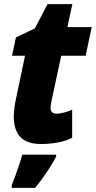

<svg xmlns="http://www.w3.org/2000/svg" viewBox="-20 -684 462 925"><path d="M178.2 9.8Q109.4 9.8 77.9 -24.2Q46.4 -58.1 46.4 -121.1Q46.4 -140.1 49.3 -163.6Q52.2 -187 57.6 -210.9L100.6 -415.5H38.1L56.6 -503.4L147.9 -547.4L209 -664.1H328.6L304.7 -553.2H421.9L392.6 -415.5H274.9L229.5 -204.1Q227.5 -193.8 225.6 -183.1Q223.6 -172.4 223.6 -165.5Q223.6 -149.9 231 -143.1Q238.3 -136.2 252.4 -136.2Q265.6 -136.2 286.1 -141.1Q306.6 -146 327.6 -155.3V-20Q298.3 -4.9 258.5 2.4Q218.8 9.8 178.2 9.8ZM36.6 221.2V208.5Q44.9 187.5 54.2 161.6Q63.5 135.7 72.5 109.4Q81.5 83 87.4 61H250.5V70.3Q237.3 95.7 220.7 121.8Q204.1 147.9 186 173.1Q168 198.2 149.4 221.2Z"/></svg>

Font: Open Sans SemiCondensed ExtraBold
Style: Italic
Weight: 800
Width: 4
Italic angle: -12°
Designer: Monotype Design Team
Foundry: Monotype Imaging Inc.
Version: Version 3.003